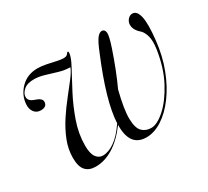

<svg xmlns="http://www.w3.org/2000/svg" viewBox="-98 -588 808 747"><g transform="rotate(-30 306.0 -215.0)"><path d="M426.5 -438Q439 -436 440 -420.8Q441 -405.5 426 -360.5Q397 -274.5 366.5 -209Q346.5 -130 347.2 -88Q348 -46 363.8 -30.2Q379.5 -14.5 404.5 -14.5Q431 -14.5 466.5 -46.2Q502 -78 532.5 -135.2Q563 -192.5 574.5 -270Q579.5 -306 573.5 -327.2Q567.5 -348.5 557 -358.5Q531 -380.5 532 -404.5Q532.5 -417 541.2 -427Q550 -437 561.5 -437Q582 -437 589.5 -404.8Q597 -372.5 589 -300.5Q582 -234.5 560.2 -178Q538.5 -121.5 507.5 -79.8Q476.5 -38 440.8 -15Q405 8 370 8Q295.5 8 297.5 -89.5Q260 -39.5 221 -15.8Q182 8 142 8Q112.5 8 96.8 -9.2Q81 -26.5 81 -65.5Q81 -105 96.2 -143Q111.5 -181 134.5 -216Q157.5 -251 181.8 -281.2Q206 -311.5 224.5 -335.8Q243 -360 249 -376.5Q224.5 -377 199.5 -384.2Q174.5 -391.5 150.2 -399Q126 -406.5 105 -407Q72.5 -407.5 56.5 -393.5Q40.5 -379.5 40 -364.5Q39 -344.5 66 -336Q95.5 -326.5 94.5 -310.5Q93.5 -288.5 66.5 -288.5Q47.5 -288.5 37 -302.5Q26.5 -316.5 28 -337.5Q30.5 -377 60 -407Q89.5 -437 135.5 -437Q153 -437 174 -432.8Q195 -428.5 214 -424.2Q233 -420 244 -420Q258 -420 263 -427.5Q268 -435 271 -434Q273.5 -433 273 -426Q271.5 -408 252 -372.2Q232.5 -336.5 207.8 -289.2Q183 -242 164.5 -189Q146 -136 146 -83.5Q146 -47.5 157.8 -31.5Q169.5 -15.5 187.5 -15.5Q212.5 -15.5 240.5 -34.8Q268.5 -54 297.5 -96.5Q302 -193 375.5 -368.5Q392.5 -411 404 -425Q415.5 -439 426.5 -438Z"/></g></svg>

Font: Fraunces 144pt Light
Style: Italic
Weight: 300
Italic angle: -16°
Version: Version 1.000;[0bf87f6ff]